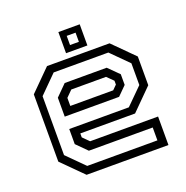

<svg xmlns="http://www.w3.org/2000/svg" viewBox="-122 -783 869 896"><g transform="rotate(-20 313.0 -335.5)"><path d="M468.5 -540 571.5 -437V-294.5L468.5 -191.5H196.5V-172L227 -141.5H564.5V0H158L55 -103V-437L158 -540ZM417 -437.5 468.5 -386.5V-333.5L425 -290H155V-384L208.5 -437.5ZM448.5 -501.5H177L90.5 -415V-122.5L175 -38H523.5V-102H206.5L155 -153.5V-228.5H451L532.5 -309.5V-417.5ZM399.5 -398.5H227L196.5 -368V-328H409.5L430.5 -349V-368ZM262 -566V-671H368V-566ZM292.5 -595.5H336.5V-641H292.5Z"/></g></svg>

Font: Tourney
Style: Regular
Weight: 400
Designer: Tyler Finck
Foundry: Etcetera Type Co
Version: Version 1.015